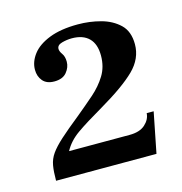

<svg xmlns="http://www.w3.org/2000/svg" viewBox="-70 -732 504 532"><g transform="rotate(-15 181.5 -465.5)"><path d="M28 -264V-265Q28 -290 31 -307.5Q34 -325 44.5 -340Q55 -355 76 -374Q97 -393 132 -421Q160 -444 184 -465Q208 -486 223 -510.5Q238 -535 238 -567Q238 -600 221 -617Q204 -634 172 -634Q158 -634 143.5 -630Q129 -626 129 -615Q129 -608 135.5 -599Q142 -590 142 -575Q142 -559 130.5 -545Q119 -531 95 -531Q73 -531 62 -544Q51 -557 51 -576Q51 -599 67 -620Q83 -641 116 -654Q149 -667 198 -667Q232 -667 263.5 -658.5Q295 -650 316 -630Q337 -610 337 -573Q337 -532 304.5 -500Q272 -468 202 -427Q152 -398 125 -379Q98 -360 84 -334H258Q287 -334 302.5 -348Q318 -362 319 -380H339L316 -264Z"/></g></svg>

Font: Frank Ruhl Libre Medium
Style: Regular
Weight: 500
Designer: Yanek Iontef
Foundry: Fontef
Version: Version 6.004